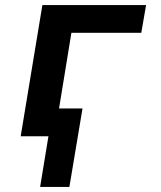

<svg xmlns="http://www.w3.org/2000/svg" viewBox="-20 -540 640 761"><path d="M139 201 172 0H62L148 -520H559L540 -410H263L214 -110H307L255 201Z"/></svg>

Font: Iosevka SS04 XBd Ex Obl
Style: Regular
Weight: 800
Width: 7
Italic angle: -9°
Monospace: yes
Designer: Belleve Invis
Foundry: Belleve Invis
Version: Version 19.0.0; ttfautohint (v1.8.4)